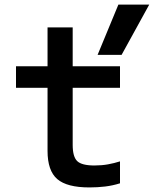

<svg xmlns="http://www.w3.org/2000/svg" viewBox="-20 -810 673 840"><path d="M371 10Q273 10 230.5 -26.5Q188 -63 188 -150V-426H50V-520H188V-690H298V-520H505V-426H298V-176Q298 -124 318 -105Q338 -86 393 -86Q425 -86 452.5 -91Q480 -96 505 -104V-8Q473 2 440 6Q407 10 371 10ZM512 -570H407L498 -790H633Z"/></svg>

Font: M PLUS Code Latin Expanded Medium
Style: Regular
Weight: 500
Width: 7
Designer: Coji Morishita
Foundry: UNDERFOREST DESIGN
Version: Version 1.002; ttfautohint (v1.8.3)